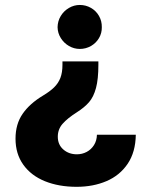

<svg xmlns="http://www.w3.org/2000/svg" viewBox="-20 -551 598 767"><path d="M287.1 -102.5Q249.5 -78.6 230.2 -56.6Q210.9 -34.7 210.9 -4.9Q210.9 26.9 232.9 46.1Q254.9 65.4 287.1 65.4Q308.1 65.4 326.2 55.9Q344.2 46.4 355.5 28.6Q366.7 10.7 367.2 -12.7H522.5Q521.5 56.6 490 103.3Q458.5 149.9 405.3 172.6Q352.1 195.3 286.1 195.3Q214.8 195.3 159.4 172.9Q104 150.4 73 106.9Q42 63.5 42 2.9Q42 -55.2 70.3 -96.2Q98.6 -137.2 151.4 -168.9Q179.2 -185.5 196 -201.9Q212.9 -218.3 221.2 -239.7Q229.5 -261.2 229.5 -292V-305.7H373V-292Q373 -234.9 363.5 -199.5Q354 -164.1 335.9 -143.1Q317.9 -122.1 287.1 -102.5ZM386.7 -442.4Q387.2 -418.9 375.5 -398.9Q363.8 -378.9 343.3 -367.2Q322.8 -355.5 298.8 -355.5Q275.9 -355.5 255.6 -367.2Q235.4 -378.9 222.9 -398.9Q210.4 -418.9 210 -442.4Q210.4 -466.8 222.7 -487.1Q234.9 -507.3 255.4 -519.3Q275.9 -531.2 298.8 -531.2Q322.8 -531.2 343.3 -519.5Q363.8 -507.8 375.5 -487.3Q387.2 -466.8 386.7 -442.4Z"/></svg>

Font: Pretendard JP ExtraBold
Style: Regular
Weight: 800
Designer: Base glyphs from Inter by Rasmus Andersson; Hangeul glyphs from Noto Sans CJK(Source Han Sans) by Jang Soo-young and Kan
Foundry: Kil Hyung-jin
Version: Version 1.309